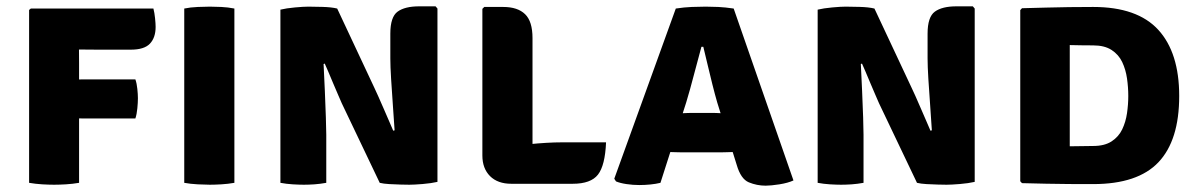

<svg xmlns="http://www.w3.org/2000/svg" viewBox="-20 -578 3780 607"><path d="M230 0Q209.5 3.5 188.2 4.8Q167 6 151 6Q135 6 113.8 4.8Q92.5 3.5 72 0V-546.5L77.5 -551H229V-516.5Q229 -481.5 229.5 -446.5Q230 -411.5 230 -379ZM465 -551Q468.5 -537.5 470.2 -520.5Q472 -503.5 472 -493Q472 -459 454 -440Q436 -421 394 -421H287.5Q255 -421 224.5 -421.5Q194 -422 162.5 -422.5V-551ZM408 -327Q412.5 -314 414.2 -296.8Q416 -279.5 416 -267.5Q416 -254 414.2 -235.5Q412.5 -217 408 -203.5H241.5Q221.5 -203.5 201.2 -204.2Q181 -205 169 -205.5V-325Q181 -325.5 201.2 -326.2Q221.5 -327 241.5 -327Z M562.5 -551Q581.5 -555 605.5 -556Q629.5 -557 643.5 -557Q658.5 -557 679.8 -556Q701 -555 721 -551V0Q701 3.5 679.8 4.8Q658.5 6 643.5 6Q629.5 6 605.5 4.8Q581.5 3.5 562.5 0Z M866.5 -547.5Q885 -552 912.5 -554.5Q940 -557 955 -557Q970.5 -557 999 -556.2Q1027.5 -555.5 1046 -551L1010 -378.5L1003 -375.5Q1005 -336 1007 -290.2Q1009 -244.5 1010.2 -206.8Q1011.5 -169 1011.5 -152V0Q992 3.5 974 4.8Q956 6 940.5 6Q926.5 6 905.8 4.8Q885 3.5 866.5 0ZM1060.5 -251.5Q1057 -259.5 1049.5 -276.8Q1042 -294 1033.5 -314.2Q1025 -334.5 1017.5 -352.2Q1010 -370 1006 -378.5L963.5 -425L1046 -551L1163.5 -300.5Q1167 -293.5 1175.2 -275Q1183.5 -256.5 1193 -234.5Q1202.5 -212.5 1211 -193Q1219.5 -173.5 1223.5 -164L1273.5 -112L1180.5 0ZM1363 -551V-3Q1343.5 1.5 1316 3.8Q1288.5 6 1274 6Q1264 6 1246.5 5.5Q1229 5 1210.8 4Q1192.5 3 1180.5 0L1220.5 -164L1227.5 -166Q1225.5 -199 1222.2 -243Q1219 -287 1216.5 -328Q1214 -369 1214 -393.5V-471.5Q1214 -524.5 1237 -541.2Q1260 -558 1305.5 -558H1357Z M1663.5 3H1596.5Q1553.5 3 1529.2 -21.2Q1505 -45.5 1505 -86.5V-550L1511 -556H1571Q1616.5 -556 1640 -533.2Q1663.5 -510.5 1663.5 -457.5ZM1896 -128Q1893 -55 1870.5 -26Q1848 3 1790.5 3H1596.5L1530 -102.5Q1587.5 -115.5 1649.8 -121.8Q1712 -128 1756 -128Z M2116.5 -551Q2142.5 -555 2166.8 -556Q2191 -557 2211 -557Q2229.5 -557 2251 -556Q2272.5 -555 2299.5 -551L2488.5 -7.5Q2471 0.5 2444 4.8Q2417 9 2400.5 9Q2373 9 2347.5 -1.5Q2322 -12 2309 -57L2247.5 -254Q2240 -280 2232.2 -311Q2224.5 -342 2217.2 -372.8Q2210 -403.5 2203.5 -430H2197.5Q2187 -392 2174.2 -343Q2161.5 -294 2149.5 -254.5L2068 0Q2053.5 3.5 2036.5 5.2Q2019.5 7 2001 7Q1981 7 1960.8 4Q1940.5 1 1927.5 -4.5L1922 -13ZM2129.5 -96.5Q2122.5 -96.5 2116 -96.8Q2109.5 -97 2102.8 -97.2Q2096 -97.5 2089 -97.5H2018.5L2067.5 -220H2128.5Q2135 -220 2141.8 -220.2Q2148.5 -220.5 2155.2 -220.8Q2162 -221 2169 -221H2231.5Q2238.5 -221 2244.5 -220.8Q2250.5 -220.5 2256.5 -220.2Q2262.5 -220 2269.5 -220H2335L2378.5 -97.5H2305.5Q2298 -97.5 2291.5 -97.2Q2285 -97 2278.5 -96.8Q2272 -96.5 2265 -96.5Z M2565 -547.5Q2583.5 -552 2611 -554.5Q2638.5 -557 2653.5 -557Q2669 -557 2697.5 -556.2Q2726 -555.5 2744.5 -551L2708.5 -378.5L2701.5 -375.5Q2703.5 -336 2705.5 -290.2Q2707.5 -244.5 2708.8 -206.8Q2710 -169 2710 -152V0Q2690.5 3.5 2672.5 4.8Q2654.5 6 2639 6Q2625 6 2604.2 4.8Q2583.5 3.5 2565 0ZM2759 -251.5Q2755.5 -259.5 2748 -276.8Q2740.5 -294 2732 -314.2Q2723.5 -334.5 2716 -352.2Q2708.5 -370 2704.5 -378.5L2662 -425L2744.5 -551L2862 -300.5Q2865.5 -293.5 2873.8 -275Q2882 -256.5 2891.5 -234.5Q2901 -212.5 2909.5 -193Q2918 -173.5 2922 -164L2972 -112L2879 0ZM3061.5 -551V-3Q3042 1.5 3014.5 3.8Q2987 6 2972.5 6Q2962.5 6 2945 5.5Q2927.5 5 2909.2 4Q2891 3 2879 0L2919 -164L2926 -166Q2924 -199 2920.8 -243Q2917.5 -287 2915 -328Q2912.5 -369 2912.5 -393.5V-471.5Q2912.5 -524.5 2935.5 -541.2Q2958.5 -558 3004 -558H3055.5Z M3708 -274.5Q3708 -134.5 3642.5 -65.2Q3577 4 3436 4Q3396 4 3359.8 3.8Q3323.5 3.5 3287 2.8Q3250.5 2 3211 1L3205.5 -5V-546L3211 -552Q3250.5 -553 3287 -554Q3323.5 -555 3359.8 -555.5Q3396 -556 3436 -556Q3575.5 -556 3641.8 -483.8Q3708 -411.5 3708 -274.5ZM3547 -274.5Q3547 -302 3543 -330Q3539 -358 3527.8 -381.8Q3516.5 -405.5 3494.2 -420Q3472 -434.5 3436 -434.5Q3414 -434.5 3398.2 -434.8Q3382.5 -435 3362 -435.5V-115.5Q3383.5 -115.5 3398.8 -116Q3414 -116.5 3436 -116.5Q3472 -116.5 3494.2 -131Q3516.5 -145.5 3527.8 -169Q3539 -192.5 3543 -220.2Q3547 -248 3547 -274.5Z"/></svg>

Font: Signika SC
Style: Regular
Weight: 300
Designer: Anna Giedryś
Foundry: Anna Giedryś
Version: Version 2.000